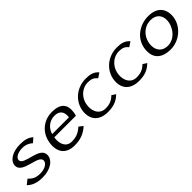

<svg xmlns="http://www.w3.org/2000/svg" viewBox="189 -1334 2222 2222"><g transform="rotate(-45 1300.0 -223.0)"><path d="M3 -60C53 -11 115 8 198 8C329 8 421 -57 421 -140C421 -275 142 -240 142 -330C142 -373 204 -401 270 -401C326 -401 363 -383 398 -353L450 -398C406 -440 349 -450 279 -450C155 -450 66 -390 66 -314C66 -185 345 -216 345 -124C345 -81 290 -44 208 -44C139 -44 101 -66 63 -107Z M534 -169C534 -72 588 8 723 8C817 8 884 -17 954 -79L905 -117C852 -68 802 -47 729 -47C645 -47 617 -118 617 -183C617 -198 618 -213 621 -226H974C974 -226 987 -259 987 -315C987 -400 936 -454 808 -454C653 -454 534 -338 534 -169ZM630 -270C647 -338 709 -402 797 -402C878 -402 906 -356 906 -299C906 -290 905 -280 904 -270Z M1067 -172C1067 -71 1131 7 1268 7C1354 7 1418 -12 1480 -73L1432 -104C1385 -58 1343 -42 1277 -42C1185 -42 1150 -119 1150 -189C1150 -313 1242 -402 1344 -402C1403 -402 1432 -387 1463 -350L1521 -389C1480 -437 1431 -450 1357 -450C1195 -450 1067 -328 1067 -172Z M1576 -172C1576 -71 1640 7 1777 7C1863 7 1927 -12 1989 -73L1941 -104C1894 -58 1852 -42 1786 -42C1694 -42 1659 -119 1659 -189C1659 -313 1751 -402 1853 -402C1912 -402 1941 -387 1972 -350L2030 -389C1989 -437 1940 -450 1866 -450C1704 -450 1576 -328 1576 -172Z M2083 -170C2083 -65 2148 8 2294 8C2444 8 2582 -113 2582 -271C2582 -372 2519 -450 2381 -450C2227 -450 2083 -345 2083 -170ZM2164 -182C2164 -297 2247 -398 2368 -398C2461 -398 2502 -337 2502 -268C2502 -163 2417 -45 2301 -45C2205 -45 2164 -111 2164 -182Z"/></g></svg>

Font: KpSans
Style: Italic
Weight: 400
Italic angle: -11°
Version: Version 0.66